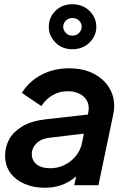

<svg xmlns="http://www.w3.org/2000/svg" viewBox="-20 -873 579 905"><path d="M191 12Q139 12 96.5 -6Q54 -24 29 -58Q4 -92 4 -141Q4 -180 23 -215.5Q42 -251 84.5 -277Q127 -303 198 -311L394 -333L396 -342Q405 -388 376.5 -415.5Q348 -443 299 -443Q260 -443 227.5 -424Q195 -405 175 -373L83 -435Q116 -489 174.5 -520Q233 -551 305 -551Q377 -551 428.5 -522Q480 -493 503.5 -443Q527 -393 513 -330L444 0H330L339 -42Q307 -14 270.5 -1Q234 12 191 12ZM130 -147Q130 -116 153 -98Q176 -80 216 -80Q271 -80 313.5 -114Q356 -148 367 -201L375 -243L215 -224Q175 -220 152.5 -198Q130 -176 130 -147ZM321 -641Q273 -641 241.5 -672.5Q210 -704 210 -746Q210 -791 241.5 -822Q273 -853 321 -853Q370 -853 402 -821.5Q434 -790 434 -746Q434 -704 402 -672.5Q370 -641 321 -641ZM321 -705Q340 -705 352.5 -717.5Q365 -730 365 -747Q365 -764 352.5 -776Q340 -788 321 -788Q303 -788 290.5 -776Q278 -764 278 -747Q278 -730 290.5 -717.5Q303 -705 321 -705Z"/></svg>

Font: Plus Jakarta Display Medium
Style: Italic
Weight: 500
Italic angle: -12°
Designer: Gumpita Rahayu
Foundry: Tokotype Studio
Version: Version 1.000